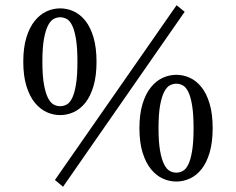

<svg xmlns="http://www.w3.org/2000/svg" viewBox="-20 -689 902 734"><path d="M190 -1 655 -669 686 -644 221 25ZM142 -453Q142 -400 148 -366.5Q154 -333 163.5 -314.5Q173 -296 185 -289.5Q197 -283 210 -283Q223 -283 235 -289.5Q247 -296 256 -314.5Q265 -333 270.5 -366.5Q276 -400 276 -453Q276 -506 270.5 -539.5Q265 -573 256 -591.5Q247 -610 235 -616.5Q223 -623 210 -623Q197 -623 185 -616.5Q173 -610 163.5 -591.5Q154 -573 148 -540Q142 -507 142 -453ZM210 -657Q237 -657 262 -645.5Q287 -634 306.5 -609.5Q326 -585 337.5 -546Q349 -507 349 -453Q349 -399 337.5 -360Q326 -321 306.5 -296.5Q287 -272 262 -260.5Q237 -249 210 -249Q183 -249 158 -260.5Q133 -272 113 -296.5Q93 -321 81 -360Q69 -399 69 -453Q69 -507 81 -546Q93 -585 113 -609.5Q133 -634 158 -645.5Q183 -657 210 -657ZM586 -199Q586 -146 592 -112.5Q598 -79 607.5 -60.5Q617 -42 629 -35.5Q641 -29 654 -29Q667 -29 679 -35.5Q691 -42 700 -60.5Q709 -79 714.5 -112.5Q720 -146 720 -199Q720 -252 714.5 -285.5Q709 -319 700 -337.5Q691 -356 679 -362.5Q667 -369 654 -369Q641 -369 629 -362.5Q617 -356 607.5 -337.5Q598 -319 592 -286Q586 -253 586 -199ZM654 -403Q681 -403 706 -391.5Q731 -380 750.5 -355.5Q770 -331 781.5 -292Q793 -253 793 -199Q793 -145 781.5 -106Q770 -67 750.5 -42.5Q731 -18 706 -6.5Q681 5 654 5Q627 5 602 -6.5Q577 -18 557 -42.5Q537 -67 525 -106Q513 -145 513 -199Q513 -253 525 -292Q537 -331 557 -355.5Q577 -380 602 -391.5Q627 -403 654 -403Z"/></svg>

Font: SourceSerifPro
Style: Book
Weight: 400
Designer: Frank Grießhammer
Foundry: Adobe Systems Incorporated
Version: Version 1.014;PS Version 1.0;hotconv 1.0.73;makeotf.lib2.5.5